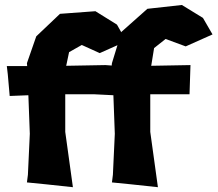

<svg xmlns="http://www.w3.org/2000/svg" viewBox="-20 -740 887 783"><path d="M410.2 -474.6 250 -471.7 261.7 -527.3 313.5 -556.6 386.7 -523.4 459 -555.7 436.5 -482.4 435.5 -472.7ZM474.6 -608.4 457 -639.6 369.1 -694.3 224.6 -683.6 127.9 -591.8 89.8 -482.4 90.8 -470.7H7.8L11.7 -437.5L19.5 -348.6L95.7 -351.6L101.6 -194.3L93.8 -27.3L89.8 3.9L168 11.7L277.3 23.4L246.1 -202.1V-355.5H365.2L442.4 -351.6L448.2 -194.3L440.4 -27.3L436.5 3.9L514.6 11.7L624 23.4L592.8 -202.1V-355.5H752.9L756.8 -474.6L596.7 -471.7L608.4 -543.9L655.3 -581.1L737.3 -550.8L846.7 -599.6L807.6 -667L721.7 -719.7L581.1 -704.1L475.6 -610.4Z"/></svg>

Font: MaokenAssortedSans-TC
Style: Regular
Weight: 500
Version: Version 0.83